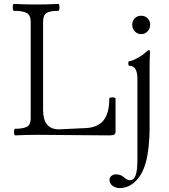

<svg xmlns="http://www.w3.org/2000/svg" viewBox="-20 -686 860 977"><path d="M57.1 2.9Q51.3 2.9 51.5 -13.9Q51.8 -30.8 57.1 -30.8Q99.6 -30.8 117.9 -41.5Q136.2 -52.2 136.2 -83V-575.2Q136.2 -608.4 116.2 -619.6Q96.2 -630.9 50.8 -630.9Q44.9 -630.9 44.9 -648.4Q44.9 -666 50.8 -666Q106.4 -663.1 164.1 -663.1Q219.7 -663.1 276.9 -666Q282.7 -666 282.5 -648.4Q282.2 -630.9 276.9 -630.9Q234.4 -630.9 216.8 -619.9Q199.2 -608.9 199.2 -575.2V-127Q199.2 -27.8 279.8 -27.8L416 -34.2Q477.5 -37.1 506.8 -73.5Q536.1 -109.9 536.1 -184.1Q536.1 -190.4 552 -190.4Q567.9 -190.4 567.9 -184.1V-16.1Q567.9 -4.9 561.3 -1Q554.7 2.9 536.1 2.9Q474.6 2.9 352.3 1.5Q230 0 168.9 0Q114.3 0 57.1 2.9ZM698.2 -512.2Q679.7 -512.2 666.3 -526.1Q652.8 -540 652.8 -560.1Q652.8 -579.6 665.8 -592.8Q678.7 -606 698.2 -606Q717.8 -606 731 -592.8Q744.1 -579.6 744.1 -560.1Q744.1 -540 730.7 -526.1Q717.3 -512.2 698.2 -512.2ZM588.9 271Q567.4 271 552.2 259Q537.1 247.1 537.1 229Q537.1 217.8 546.6 209.5Q556.2 201.2 568.8 201.2Q595.2 201.2 609.9 215.8Q627.4 231 640.1 231Q661.1 231 670.2 206.1Q679.2 181.2 679.2 126V-284.2Q679.2 -351.1 639.2 -351.1Q632.8 -351.1 632.8 -363Q632.8 -375 639.2 -375Q650.4 -375 678.5 -390.1Q706.5 -405.3 720.2 -418.9Q732.4 -431.2 738.8 -431.2Q743.2 -431.2 743.2 -417Q741.2 -381.8 741.2 -341.8V-22Q741.2 12.7 735.8 64Q726.1 156.7 692.9 208Q650.9 271 588.9 271Z"/></svg>

Font: Junicode SmCond Light
Style: Regular
Weight: 300
Width: 4
Designer: Peter S. Baker
Version: Version 2.206